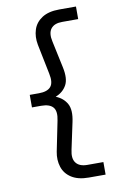

<svg xmlns="http://www.w3.org/2000/svg" viewBox="-89 -755 552 890"><g transform="rotate(-10 187.0 -309.5)"><path d="M254.8 85.9H334.1V26.9H258.5C233.9 26.9 216.2 19.9 205.5 6C194.7 -7.8 192.4 -28.2 198.6 -55.3L225.3 -180.6C233.3 -217.4 231.8 -245.9 220.7 -265.9C209.6 -285.8 192.4 -300.4 169.1 -309.6C192.4 -318.9 209.6 -333.4 220.7 -353.4C231.8 -373.3 233.3 -401.8 225.3 -438.7L198.6 -564.1C192.4 -591.1 194.7 -611.5 205.5 -625.4C216.2 -639.2 233.9 -646.1 258.5 -646.1H334.1V-705.2H254.8C221.6 -705.2 194.7 -698.6 174.1 -685.4C153.6 -672.1 139.7 -654.6 132.7 -632.7C125.6 -610.9 124.5 -587.1 129.4 -561.3L158 -420.3C164.2 -391.4 161.9 -370.6 151.1 -358C140.3 -345.4 121.8 -339.1 95.3 -339.1H52V-280.1H95.3C121.8 -280.1 140.3 -273.8 151.1 -261.2C161.9 -248.6 164.2 -227.8 158 -198.9L129.4 -57.9C124.5 -32.7 125.6 -8.9 132.7 13.2C139.7 35.3 153.6 52.9 174.1 66.1C194.7 79.3 221.6 85.9 254.8 85.9Z"/></g></svg>

Font: Diatome Awesome Regular
Style: Regular
Weight: 400
Designer: 15.100.17
Foundry: 15.100.17
Version: Version 1.008;Fontself Maker 3.5.8